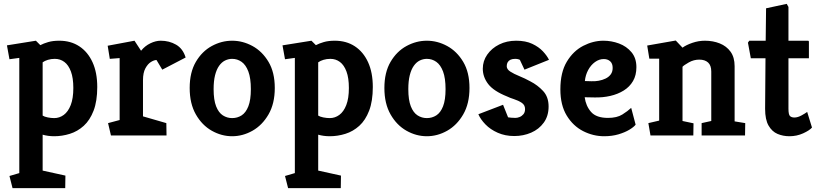

<svg xmlns="http://www.w3.org/2000/svg" viewBox="-20 -702 4239 995"><path d="M45 273 29 210 80 195V-402L29 -395L16 -467L166 -491L189 -468Q206 -477 230 -484Q254 -491 287 -491Q347 -491 391 -462Q435 -433 459.5 -379.5Q484 -326 484 -251Q484 -178 465 -128.5Q446 -79 414 -50Q382 -21 342 -8.5Q302 4 261 4Q245 4 230 2Q215 0 201 -4V182L319 208L318 273ZM261 -90Q288 -90 310.5 -106.5Q333 -123 346.5 -157.5Q360 -192 360 -246Q360 -298 347.5 -331.5Q335 -365 313.5 -381Q292 -397 264 -397Q245 -397 228.5 -392Q212 -387 201 -379V-103Q210 -97 227.5 -93.5Q245 -90 261 -90Z M555 0 540 -64 600 -80V-401L549 -397L538 -465L677 -491L711 -439Q731 -464 759 -477.5Q787 -491 813 -491Q857 -491 892.5 -470.5Q928 -450 942 -404L821 -341L791 -391Q779 -391 762.5 -381Q746 -371 733.5 -348Q721 -325 721 -286V-99L842 -64L843 0Z M1183 4Q1128 4 1077.5 -24.5Q1027 -53 995 -109Q963 -165 963 -246Q963 -327 995 -381.5Q1027 -436 1077.5 -463.5Q1128 -491 1183 -491Q1238 -491 1288.5 -463.5Q1339 -436 1371.5 -381.5Q1404 -327 1404 -246Q1404 -165 1371.5 -109Q1339 -53 1288.5 -24.5Q1238 4 1183 4ZM1183 -90Q1210 -90 1232 -104Q1254 -118 1267 -151Q1280 -184 1280 -240Q1280 -297 1267 -331.5Q1254 -366 1232 -381.5Q1210 -397 1183 -397Q1164 -397 1146.5 -388.5Q1129 -380 1115.5 -361Q1102 -342 1094.5 -312Q1087 -282 1087 -240Q1087 -184 1100 -151Q1113 -118 1135 -104Q1157 -90 1183 -90Z M1473 273 1457 210 1508 195V-402L1457 -395L1444 -467L1594 -491L1617 -468Q1634 -477 1658 -484Q1682 -491 1715 -491Q1775 -491 1819 -462Q1863 -433 1887.5 -379.5Q1912 -326 1912 -251Q1912 -178 1893 -128.5Q1874 -79 1842 -50Q1810 -21 1770 -8.5Q1730 4 1689 4Q1673 4 1658 2Q1643 0 1629 -4V182L1747 208L1746 273ZM1689 -90Q1716 -90 1738.5 -106.5Q1761 -123 1774.5 -157.5Q1788 -192 1788 -246Q1788 -298 1775.5 -331.5Q1763 -365 1741.5 -381Q1720 -397 1692 -397Q1673 -397 1656.5 -392Q1640 -387 1629 -379V-103Q1638 -97 1655.5 -93.5Q1673 -90 1689 -90Z M2192 4Q2137 4 2086.5 -24.5Q2036 -53 2004 -109Q1972 -165 1972 -246Q1972 -327 2004 -381.5Q2036 -436 2086.5 -463.5Q2137 -491 2192 -491Q2247 -491 2297.5 -463.5Q2348 -436 2380.5 -381.5Q2413 -327 2413 -246Q2413 -165 2380.5 -109Q2348 -53 2297.5 -24.5Q2247 4 2192 4ZM2192 -90Q2219 -90 2241 -104Q2263 -118 2276 -151Q2289 -184 2289 -240Q2289 -297 2276 -331.5Q2263 -366 2241 -381.5Q2219 -397 2192 -397Q2173 -397 2155.5 -388.5Q2138 -380 2124.5 -361Q2111 -342 2103.5 -312Q2096 -282 2096 -240Q2096 -184 2109 -151Q2122 -118 2144 -104Q2166 -90 2192 -90Z M2645 3Q2598 3 2559.5 -14Q2521 -31 2495.5 -57.5Q2470 -84 2459 -110L2587 -159L2613 -94Q2619 -93 2629.5 -92Q2640 -91 2651 -91Q2661 -91 2672.5 -95.5Q2684 -100 2692.5 -110Q2701 -120 2701 -137Q2701 -158 2683.5 -169.5Q2666 -181 2644 -188Q2622 -195 2608 -202Q2538 -230 2510 -266.5Q2482 -303 2482 -346Q2482 -386 2505 -419Q2528 -452 2567 -471.5Q2606 -491 2655 -491Q2704 -491 2738 -475Q2772 -459 2793.5 -436Q2815 -413 2825 -392L2698 -341L2674 -392Q2674 -392 2667.5 -394.5Q2661 -397 2650 -397Q2635 -397 2625.5 -392.5Q2616 -388 2611 -379.5Q2606 -371 2606 -359Q2606 -343 2624.5 -331Q2643 -319 2671.5 -307.5Q2700 -296 2729 -280Q2766 -261 2794.5 -230.5Q2823 -200 2823 -150Q2823 -101 2798 -66.5Q2773 -32 2732.5 -14.5Q2692 3 2645 3Z M3111 4Q3054 4 3002 -22.5Q2950 -49 2917 -103Q2884 -157 2884 -239Q2884 -327 2917.5 -382.5Q2951 -438 3002.5 -464.5Q3054 -491 3107 -491Q3149 -491 3188 -476.5Q3227 -462 3252.5 -431.5Q3278 -401 3278 -354Q3278 -312 3260.5 -282Q3243 -252 3212.5 -233Q3182 -214 3143 -205Q3104 -196 3061 -197L3010 -198Q3016 -153 3043 -122Q3070 -91 3131 -91Q3177 -91 3205 -108.5Q3233 -126 3251 -143L3274 -56Q3265 -44 3242 -30Q3219 -16 3185.5 -6Q3152 4 3111 4ZM3011 -282 3044 -281Q3063 -280 3082.5 -283.5Q3102 -287 3118.5 -295Q3135 -303 3145 -316.5Q3155 -330 3155 -350Q3155 -373 3142 -384.5Q3129 -396 3109 -396Q3085 -396 3063.5 -380.5Q3042 -365 3028 -339Q3014 -313 3011 -282Z M3351 0 3340 -64 3396 -77V-398H3345L3334 -466L3482 -492L3517 -455Q3536 -469 3568 -480Q3600 -491 3633 -491Q3675 -491 3710 -477Q3745 -463 3766 -434Q3787 -405 3787 -359V-73L3842 -64L3841 0H3616V-64L3666 -75V-331Q3666 -363 3649.5 -378Q3633 -393 3604 -393Q3575 -393 3549.5 -378.5Q3524 -364 3517 -356V-75L3574 -63L3573 0Z M4071 4Q4038 4 4009.5 -8Q3981 -20 3963 -51Q3945 -82 3945 -138L3947 -400H3871L3856 -481L3863 -491H3948L3950 -659L4057 -682L4066 -666V-491H4167Q4172 -491 4172 -485V-400H4066V-139Q4066 -108 4074 -100.5Q4082 -93 4097 -93Q4114 -93 4134 -104Q4154 -115 4163 -122L4188 -41Q4175 -26 4142 -11Q4109 4 4071 4Z"/></svg>

Font: Kreon
Style: Bold
Weight: 700
Designer: Julia Petretta
Foundry: Julia Petretta and Eli Heuer
Version: Version 2.002